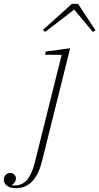

<svg xmlns="http://www.w3.org/2000/svg" viewBox="-149 -767 517 999"><path d="M-66 212Q-96 212 -112.5 199.5Q-129 187 -129 167Q-129 153 -119.5 143Q-110 133 -96 133Q-82 133 -74 142Q-66 151 -66 162Q-66 171 -71.5 180Q-77 189 -86 194L-85 198H-74Q-31 198 -6 166Q19 134 33 75L172 -482H86L89 -499L216 -516L68 78Q52 141 18.5 176.5Q-15 212 -66 212ZM74 -611 225 -747H257L348 -609L334 -601L237 -717L86 -601Z"/></svg>

Font: IBM Plex Serif ExtLt
Style: Italic
Weight: 200
Italic angle: -14°
Designer: Mike Abbink, Paul van der Laan, Pieter van Rosmalen
Foundry: Bold Monday
Version: Version 3.001